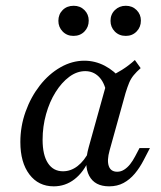

<svg xmlns="http://www.w3.org/2000/svg" viewBox="-20 -637 559 668"><path d="M166.9 11.3Q113.7 11.3 82.3 -30.2Q50.8 -71.8 50.8 -142.7Q50.8 -197.6 69 -248.4Q87.1 -299.2 118.5 -339.5Q150 -379.8 190.3 -402.8Q230.6 -425.8 273.4 -425.8Q310.5 -425.8 344 -408.5Q377.4 -391.1 404.8 -358.1L350 -316.1Q342.7 -351.6 323.4 -370.6Q304 -389.5 276.6 -389.5Q247.6 -389.5 221 -369.8Q194.4 -350 173.4 -316.5Q152.4 -283.1 140.3 -239.9Q128.2 -196.8 128.2 -150.8Q128.2 -97.6 146.8 -69.4Q165.3 -41.1 199.2 -41.1Q226.6 -41.1 250 -59.3Q273.4 -77.4 291.1 -112.1V-83.9Q271 -37.9 239.1 -13.3Q207.3 11.3 166.9 11.3ZM359.7 11.3Q309.7 11.3 290.3 -25.4Q271 -62.1 288.7 -125L356.5 -368.5Q380.6 -379 404.4 -394Q428.2 -408.9 449.2 -428.2L469.4 -400Q454.8 -387.1 445.2 -375.4Q435.5 -363.7 429.4 -349.2Q423.4 -334.7 416.9 -313.7L361.3 -113.7Q351.6 -79 358.5 -59.3Q365.3 -39.5 387.9 -39.5Q400.8 -39.5 412.1 -46.8Q423.4 -54 432.7 -65.7Q441.9 -77.4 450 -92.7L465.3 -121.8H501.6L479.8 -79.8Q466.1 -53.2 448.8 -32.7Q431.5 -12.1 409.7 -0.4Q387.9 11.3 359.7 11.3ZM417.7 -512.1Q394.4 -512.1 379.4 -527.4Q364.5 -542.7 364.5 -564.5Q364.5 -587.1 379.8 -602Q395.2 -616.9 417.7 -616.9Q440.3 -616.9 455.2 -602Q470.2 -587.1 470.2 -565.3Q470.2 -542.7 455.2 -527.4Q440.3 -512.1 417.7 -512.1ZM235.5 -512.1Q212.9 -512.1 198 -527.4Q183.1 -542.7 183.1 -564.5Q183.1 -587.1 198 -602Q212.9 -616.9 236.3 -616.9Q258.9 -616.9 273.8 -602Q288.7 -587.1 288.7 -565.3Q288.7 -542.7 273.8 -527.4Q258.9 -512.1 235.5 -512.1Z"/></svg>

Font: Playfair 9pt
Style: Italic
Weight: 400
Italic angle: -15.6°
Designer: Claus Eggers Sørensen
Foundry: Claus Eggers Sørensen
Version: Version 2.001;gftools[0.9.30]